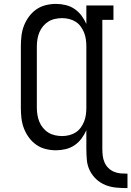

<svg xmlns="http://www.w3.org/2000/svg" viewBox="-20 -763 674 985"><path d="M634 202Q606 202 577 199.5Q548 197 521.5 186.5Q495 176 474 156.5Q453 137 440.5 111.5Q428 86 425.5 57Q423 28 423 0V-95Q413 -72 398 -52Q383 -32 362.5 -18Q342 -4 317 2Q292 8 267 8Q241 8 214.5 1.5Q188 -5 166 -20.5Q144 -36 128 -58Q112 -80 102.5 -105Q93 -130 90 -156.5Q87 -183 87 -210V-525Q87 -552 90 -578.5Q93 -605 102.5 -630Q112 -655 128 -677Q144 -699 166 -714.5Q188 -730 214.5 -736.5Q241 -743 267 -743Q292 -743 317 -737Q342 -731 362.5 -717Q383 -703 398 -683Q413 -663 423 -640V-735H562V-661H505V0Q505 18 507 35.5Q509 53 516 69.5Q523 86 535.5 98.5Q548 111 564.5 118Q581 125 598.5 126.5Q616 128 634 128ZM299 -65Q317 -65 335 -69.5Q353 -74 368 -83.5Q383 -93 394 -108Q405 -123 411.5 -139.5Q418 -156 420.5 -174Q423 -192 423 -210V-525Q423 -543 420.5 -561Q418 -579 411.5 -595.5Q405 -612 394 -627Q383 -642 368 -651.5Q353 -661 335 -665.5Q317 -670 299 -670Q281 -670 262.5 -666Q244 -662 228.5 -652.5Q213 -643 201 -628.5Q189 -614 182 -597Q175 -580 172 -561.5Q169 -543 169 -525V-210Q169 -192 172 -173.5Q175 -155 182 -138Q189 -121 201 -106.5Q213 -92 228.5 -82.5Q244 -73 262.5 -69Q281 -65 299 -65Z"/></svg>

Font: Iosevka Slab Extended
Style: Regular
Weight: 400
Width: 7
Monospace: yes
Designer: Belleve Invis
Foundry: Belleve Invis
Version: Version 11.1.1; ttfautohint (v1.8.3)